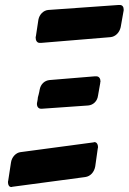

<svg xmlns="http://www.w3.org/2000/svg" viewBox="-20 -753 516 770"><path d="M173 -713C154 -711 138 -695 134 -674L124 -608C123 -606 123 -604 123 -602C123 -590 129 -581 139 -581H145L423 -604C443 -606 459 -622 464 -644L475 -706C476 -709 476 -712 476 -715C476 -725 471 -733 461 -733H455ZM382 -420C382 -421 382 -421 382 -422L383 -426C383 -437 378 -447 366 -447H361L179 -432C159 -430 143 -416 139 -393C138 -388 137 -381 135 -374L132 -363C132 -357 130 -349 129 -343V-344C129 -341 128 -338 128 -336C128 -326 134 -317 144 -317H149L334 -330C354 -332 370 -347 373 -369ZM63 -143C44 -141 27 -123 24 -101L13 -29C12 -26 12 -24 12 -22C12 -11 17 -3 25 -3C26 -3 28 -3 30 -4L322 -43C343 -46 358 -63 362 -86L372 -157C373 -160 373 -162 373 -164C373 -175 367 -183 359 -183C358 -183 357 -183 355 -182Z"/></svg>

Font: Bangerz
Style: Regular
Weight: 400
Designer: vernon adams
Foundry: Vernon Adams
Version: Version 2.10;December 28, 2023;FontCreator 13.0.0.2683 64-bi